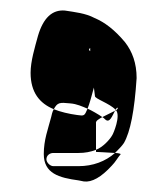

<svg xmlns="http://www.w3.org/2000/svg" viewBox="-20 -526 315 364"><path d="M38 -388C38 -351 55 -330 82 -319C89 -332 93 -332 113 -330C126 -329 136 -324 146 -320C150 -330 154 -345 158 -360L160 -344C159 -339 188 -330 199 -318C203 -325 206 -321 200 -317C209 -306 195 -273 193 -270C188 -261 175 -247 162 -242V-238C162 -238 184 -237 198 -236C205 -243 211 -249 215 -255C227 -276 235 -316 239 -378C239 -406 231 -428 217 -446C197 -470 178 -484 159 -492C142 -501 122 -503 103 -506C79 -508 62 -492 52 -458C46 -436 38 -410 38 -388ZM63 -234C63 -197 92 -189 129 -184L139 -182C154 -180 172 -190 192 -212C199 -219 203 -227 209 -234C209 -234 205 -236 198 -236C180 -220 156 -211 129 -211H81C75 -211 68 -218 68 -224C68 -231 74 -236 81 -236H129C141 -236 152 -238 162 -242V-292C161 -297 167 -300 174 -304C167 -309 153 -317 146 -320C140 -306 140 -306 126 -308C111 -310 94 -314 82 -319C79 -314 78 -308 77 -304C71 -281 63 -261 63 -234ZM151 -429C148 -431 148 -433 151 -435ZM174 -304C176 -303 178 -301 179 -300C188 -291 193 -307 198 -316ZM198 -316C199 -316 199 -317 200 -317L199 -318C199 -317 198 -317 198 -316Z"/></svg>

Font: FailCity
Style: Regular
Weight: 400
Version: Version 1